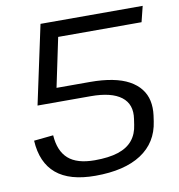

<svg xmlns="http://www.w3.org/2000/svg" viewBox="-80 -773 798 854"><g transform="rotate(-10 319.0 -346.0)"><path d="M283 7.9Q166.5 7.9 106.6 -42.6Q46.6 -93.1 40.9 -193.2L128.6 -202.1Q133.4 -130.3 172.8 -95.5Q212.2 -60.6 292.2 -60.6Q355.9 -60.6 398.1 -74.4Q440.2 -88.2 463.2 -116.4Q486.2 -144.7 491.6 -185.9L495.3 -210.8Q505.5 -276.2 461.2 -310.3Q416.8 -344.4 323.3 -344.4H83.1L150.2 -407.3H331.2Q387.3 -407.3 431.4 -398.7Q475.5 -390.1 506.5 -373.1Q537.5 -356.1 556.4 -332Q575.4 -307.9 581.9 -277.4Q588.4 -246.9 583.6 -211.1L579.9 -185.5Q566.6 -91.5 490.5 -41.8Q414.4 7.9 283 7.9ZM159.2 -700H620.7L603.1 -629.2H191.7L237.8 -682.9L172.6 -372.2L83.1 -344.4Z"/></g></svg>

Font: Pathway Extreme 8pt Thin 12pt
Style: Italic
Weight: 100
Italic angle: -8°
Version: Version 1.001;gftools[0.9.26]